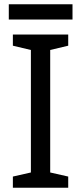

<svg xmlns="http://www.w3.org/2000/svg" viewBox="-20 -875 379 895"><path d="M298 0H40V-52L124 -71V-642L40 -662V-714H298V-662L214 -642V-71L298 -52ZM318 -855V-784H21V-855Z"/></svg>

Font: Noto Sans Pahawh Hmong
Style: Regular
Weight: 400
Designer: Monotype Design Team
Foundry: Monotype Imaging Inc.
Version: Version 2.001; ttfautohint (v1.8.4.7-5d5b)